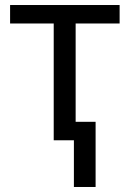

<svg xmlns="http://www.w3.org/2000/svg" viewBox="-20 -556 515 761"><path d="M454.1 -536.1V-462.9H279.8V-73.2H358.9V185.1H272.9V0H192.9V-462.9H20V-536.1Z"/></svg>

Font: Kurinto Seri
Style: Regular
Weight: 400
Designer: Kurinto was developed by Clint Goss from a range of fonts that are compatible with the SIL Open Font License Version 1.1
Foundry: Clinton F. Goss
Version: Version 2.196; July 25, 2020